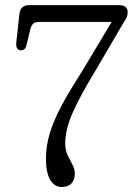

<svg xmlns="http://www.w3.org/2000/svg" viewBox="-20 -720 524 748"><path d="M271.5 -43Q271.5 -19.5 258.5 -5.5Q245.5 8.5 220.5 8.5Q192 8.5 175.5 -19.5Q159 -47.5 159 -102Q159 -153 174.8 -203.5Q190.5 -254 221.2 -311Q252 -368 297.5 -438.5L415 -634.5H131Q115.5 -634.5 108.5 -627.2Q101.5 -620 97.5 -603.5L83.5 -545.5Q79 -523.5 61.5 -524Q40.5 -525 43.5 -554.5L55.5 -664.5Q59.5 -700 93 -700H443.5Q477.5 -700 477.5 -671.5Q477.5 -662.5 473.8 -653Q470 -643.5 460.5 -630.5L348.5 -439Q291 -344.5 262.5 -279.5Q234 -214.5 234 -160Q234 -136 243.2 -116.2Q252.5 -96.5 262 -78.8Q271.5 -61 271.5 -43Z"/></svg>

Font: Fraunces 72pt S100 Light
Style: Regular
Weight: 300
Version: Version 1.000; ttfautohint (v1.8.3)